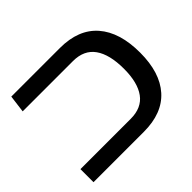

<svg xmlns="http://www.w3.org/2000/svg" viewBox="-138 -781 966 966"><g transform="rotate(-45 344.5 -298.5)"><path d="M29 0V-93H387Q465 -93 503 -145Q541 -197 541 -295Q541 -397 503 -450.5Q465 -504 387 -504H29L41 -597H387Q519 -597 587.5 -518.5Q656 -440 656 -295Q656 -153 587.5 -76.5Q519 0 387 0Z"/></g></svg>

Font: Noto Sans Hebrew Thin Medium
Style: Regular
Weight: 500
Version: Version 3.001